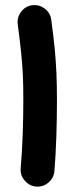

<svg xmlns="http://www.w3.org/2000/svg" viewBox="-20 -654 283 739"><path d="M48.3 -560.5Q44.9 -586.9 61.3 -608.6Q77.6 -630.4 104 -633.8Q130.4 -637.2 152.1 -620.8Q173.8 -604.5 177.2 -578.1Q186 -514.2 190.7 -465.1Q195.3 -416 197.3 -369.6Q199.2 -323.2 199.2 -266.1Q199.2 -196.8 196.8 -126.2Q194.3 -55.7 189.5 4.9Q187 31.2 166.3 48.8Q145.5 66.4 118.7 64Q92.3 61.5 75 41Q57.6 20.5 59.6 -5.9Q64.9 -66.4 67.4 -136Q69.8 -205.6 69.8 -272.9Q69.8 -324.7 67.9 -366Q65.9 -407.2 61.3 -452.4Q56.6 -497.6 48.3 -560.5Z"/></svg>

Font: Mikhak-DS1-FD Bold
Style: Bold
Weight: 700
Designer: Amin Abedi
Version: Version 3.2